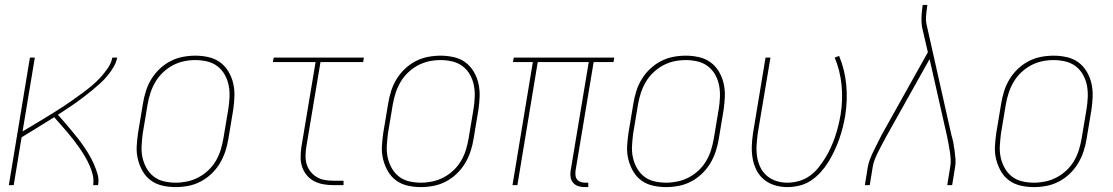

<svg xmlns="http://www.w3.org/2000/svg" viewBox="-20 -755 4540 783"><path d="M16 0 102 -520H122L72 -219Q92 -231 113 -243.5Q134 -256 154.5 -268.5Q175 -281 196 -294Q217 -307 237 -320Q257 -333 276.5 -347Q296 -361 316 -375.5Q336 -390 354.5 -405.5Q373 -421 389.5 -439Q406 -457 420 -477.5Q434 -498 438 -520H458Q454 -500 443 -481.5Q432 -463 418.5 -446.5Q405 -430 389 -415.5Q373 -401 356 -387Q339 -373 322 -360Q305 -347 287.5 -334.5Q270 -322 252 -310.5Q234 -299 216 -287Q230 -272 243.5 -256Q257 -240 270.5 -224Q284 -208 297 -191.5Q310 -175 322 -157.5Q334 -140 344.5 -122Q355 -104 363.5 -84.5Q372 -65 378 -44Q384 -23 380 0H360Q363 -22 358 -42.5Q353 -63 344.5 -82Q336 -101 325.5 -118.5Q315 -136 303.5 -152.5Q292 -169 279.5 -185Q267 -201 254 -216.5Q241 -232 227.5 -247Q214 -262 201 -277Q167 -256 134 -235.5Q101 -215 68 -195L36 0Z M696 8Q669 8 642.5 2Q616 -4 595.5 -19Q575 -34 562 -56.5Q549 -79 542.5 -105Q536 -131 537.5 -158.5Q539 -186 543 -213L563 -333Q567 -358 575 -383.5Q583 -409 597 -432Q611 -455 631 -474Q651 -493 675 -505.5Q699 -518 725 -523Q751 -528 777 -528Q804 -528 830.5 -522Q857 -516 877.5 -501Q898 -486 911.5 -463.5Q925 -441 931 -415Q937 -389 936 -361.5Q935 -334 931 -307L911 -187Q907 -162 898.5 -136.5Q890 -111 876 -88Q862 -65 842 -46Q822 -27 798 -14.5Q774 -2 748 3Q722 8 696 8ZM697 -10Q720 -10 743.5 -15Q767 -20 789 -31.5Q811 -43 829.5 -60.5Q848 -78 860.5 -99.5Q873 -121 880 -144Q887 -167 891 -190L911 -310Q915 -334 916 -359Q917 -384 912.5 -407Q908 -430 896.5 -450.5Q885 -471 866.5 -485Q848 -499 824.5 -504.5Q801 -510 776 -510Q753 -510 729.5 -505Q706 -500 684.5 -488.5Q663 -477 644.5 -459.5Q626 -442 613.5 -420.5Q601 -399 593.5 -376Q586 -353 582 -330L562 -210Q559 -186 557.5 -161Q556 -136 561 -113Q566 -90 577.5 -69.5Q589 -49 607 -35Q625 -21 648.5 -15.5Q672 -10 697 -10Z M1340 0Q1319 0 1299 -3.5Q1279 -7 1261.5 -16Q1244 -25 1231.5 -40Q1219 -55 1212.5 -73.5Q1206 -92 1206 -113Q1206 -134 1209 -155L1267 -502H1093L1096 -520H1464L1461 -502H1287L1229 -155Q1226 -137 1226 -118.5Q1226 -100 1231 -84Q1236 -68 1247 -54.5Q1258 -41 1272.5 -32.5Q1287 -24 1304.5 -21Q1322 -18 1340 -18H1381V0Z M1696 8Q1669 8 1642.5 2Q1616 -4 1595.5 -19Q1575 -34 1562 -56.5Q1549 -79 1542.5 -105Q1536 -131 1537.5 -158.5Q1539 -186 1543 -213L1563 -333Q1567 -358 1575 -383.5Q1583 -409 1597 -432Q1611 -455 1631 -474Q1651 -493 1675 -505.5Q1699 -518 1725 -523Q1751 -528 1777 -528Q1804 -528 1830.5 -522Q1857 -516 1877.5 -501Q1898 -486 1911.5 -463.5Q1925 -441 1931 -415Q1937 -389 1936 -361.5Q1935 -334 1931 -307L1911 -187Q1907 -162 1898.5 -136.5Q1890 -111 1876 -88Q1862 -65 1842 -46Q1822 -27 1798 -14.5Q1774 -2 1748 3Q1722 8 1696 8ZM1697 -10Q1720 -10 1743.5 -15Q1767 -20 1789 -31.5Q1811 -43 1829.5 -60.5Q1848 -78 1860.5 -99.5Q1873 -121 1880 -144Q1887 -167 1891 -190L1911 -310Q1915 -334 1916 -359Q1917 -384 1912.5 -407Q1908 -430 1896.5 -450.5Q1885 -471 1866.5 -485Q1848 -499 1824.5 -504.5Q1801 -510 1776 -510Q1753 -510 1729.5 -505Q1706 -500 1684.5 -488.5Q1663 -477 1644.5 -459.5Q1626 -442 1613.5 -420.5Q1601 -399 1593.5 -376Q1586 -353 1582 -330L1562 -210Q1559 -186 1557.5 -161Q1556 -136 1561 -113Q1566 -90 1577.5 -69.5Q1589 -49 1607 -35Q1625 -21 1648.5 -15.5Q1672 -10 1697 -10Z M2364 8Q2350 8 2338 4Q2326 0 2317.5 -9.5Q2309 -19 2307 -32Q2305 -45 2307 -58L2381 -502H2173L2090 0H2070L2153 -502H2072L2075 -520H2485L2482 -502H2401L2327 -58Q2326 -49 2327 -39.5Q2328 -30 2333.5 -23Q2339 -16 2348 -13Q2357 -10 2367 -10H2379V8Z M2696 8Q2669 8 2642.5 2Q2616 -4 2595.5 -19Q2575 -34 2562 -56.5Q2549 -79 2542.5 -105Q2536 -131 2537.5 -158.5Q2539 -186 2543 -213L2563 -333Q2567 -358 2575 -383.5Q2583 -409 2597 -432Q2611 -455 2631 -474Q2651 -493 2675 -505.5Q2699 -518 2725 -523Q2751 -528 2777 -528Q2804 -528 2830.5 -522Q2857 -516 2877.5 -501Q2898 -486 2911.5 -463.5Q2925 -441 2931 -415Q2937 -389 2936 -361.5Q2935 -334 2931 -307L2911 -187Q2907 -162 2898.5 -136.5Q2890 -111 2876 -88Q2862 -65 2842 -46Q2822 -27 2798 -14.5Q2774 -2 2748 3Q2722 8 2696 8ZM2697 -10Q2720 -10 2743.5 -15Q2767 -20 2789 -31.5Q2811 -43 2829.5 -60.5Q2848 -78 2860.5 -99.5Q2873 -121 2880 -144Q2887 -167 2891 -190L2911 -310Q2915 -334 2916 -359Q2917 -384 2912.5 -407Q2908 -430 2896.5 -450.5Q2885 -471 2866.5 -485Q2848 -499 2824.5 -504.5Q2801 -510 2776 -510Q2753 -510 2729.5 -505Q2706 -500 2684.5 -488.5Q2663 -477 2644.5 -459.5Q2626 -442 2613.5 -420.5Q2601 -399 2593.5 -376Q2586 -353 2582 -330L2562 -210Q2559 -186 2557.5 -161Q2556 -136 2561 -113Q2566 -90 2577.5 -69.5Q2589 -49 2607 -35Q2625 -21 2648.5 -15.5Q2672 -10 2697 -10Z M3191 8Q3164 8 3139.5 0.5Q3115 -7 3096 -22.5Q3077 -38 3065.5 -60.5Q3054 -83 3049.5 -108Q3045 -133 3046 -160Q3047 -187 3051 -213L3102 -520H3122L3070 -210Q3067 -186 3065.5 -162.5Q3064 -139 3067.5 -116.5Q3071 -94 3080.5 -73.5Q3090 -53 3107 -38.5Q3124 -24 3145.5 -17Q3167 -10 3191 -10Q3214 -10 3237.5 -16.5Q3261 -23 3281 -37Q3301 -51 3316.5 -70Q3332 -89 3345 -110Q3358 -131 3368 -153Q3378 -175 3385.5 -197Q3393 -219 3398.5 -241.5Q3404 -264 3408 -287Q3418 -348 3412 -408Q3406 -468 3384 -520L3402 -527Q3425 -472 3431 -410Q3437 -348 3427 -284Q3423 -260 3417 -236Q3411 -212 3402.5 -188Q3394 -164 3383 -140.5Q3372 -117 3358.5 -95Q3345 -73 3327 -53Q3309 -33 3287 -18.5Q3265 -4 3240 2Q3215 8 3191 8Z M3507 0 3519 -74Q3522 -91 3528.5 -107.5Q3535 -124 3543 -140Q3551 -156 3559 -172Q3567 -188 3575 -204L3764 -542L3740 -645Q3737 -665 3738 -686Q3739 -707 3742 -728L3743 -735H3762L3761 -728Q3758 -708 3756.5 -688Q3755 -668 3760 -649L3860 -204Q3865 -188 3868 -172Q3871 -156 3873 -140Q3875 -124 3876.5 -107.5Q3878 -91 3875 -74L3863 0H3843L3855 -74Q3858 -90 3857 -106Q3856 -122 3853.5 -138Q3851 -154 3848 -169.5Q3845 -185 3842 -200L3771 -514L3593 -196Q3585 -181 3577 -166Q3569 -151 3561.5 -136Q3554 -121 3547.5 -105Q3541 -89 3539 -74L3527 0Z M4196 8Q4169 8 4142.5 2Q4116 -4 4095.5 -19Q4075 -34 4062 -56.5Q4049 -79 4042.5 -105Q4036 -131 4037.5 -158.5Q4039 -186 4043 -213L4063 -333Q4067 -358 4075 -383.5Q4083 -409 4097 -432Q4111 -455 4131 -474Q4151 -493 4175 -505.5Q4199 -518 4225 -523Q4251 -528 4277 -528Q4304 -528 4330.5 -522Q4357 -516 4377.5 -501Q4398 -486 4411.5 -463.5Q4425 -441 4431 -415Q4437 -389 4436 -361.5Q4435 -334 4431 -307L4411 -187Q4407 -162 4398.5 -136.5Q4390 -111 4376 -88Q4362 -65 4342 -46Q4322 -27 4298 -14.5Q4274 -2 4248 3Q4222 8 4196 8ZM4197 -10Q4220 -10 4243.5 -15Q4267 -20 4289 -31.5Q4311 -43 4329.5 -60.5Q4348 -78 4360.5 -99.5Q4373 -121 4380 -144Q4387 -167 4391 -190L4411 -310Q4415 -334 4416 -359Q4417 -384 4412.5 -407Q4408 -430 4396.5 -450.5Q4385 -471 4366.5 -485Q4348 -499 4324.5 -504.5Q4301 -510 4276 -510Q4253 -510 4229.5 -505Q4206 -500 4184.5 -488.5Q4163 -477 4144.5 -459.5Q4126 -442 4113.5 -420.5Q4101 -399 4093.5 -376Q4086 -353 4082 -330L4062 -210Q4059 -186 4057.5 -161Q4056 -136 4061 -113Q4066 -90 4077.5 -69.5Q4089 -49 4107 -35Q4125 -21 4148.5 -15.5Q4172 -10 4197 -10Z"/></svg>

Font: Iosevka Curly Thin
Style: Italic
Weight: 100
Italic angle: -9°
Monospace: yes
Designer: Belleve Invis
Foundry: Belleve Invis
Version: Version 22.1.2; ttfautohint (v1.8.4)